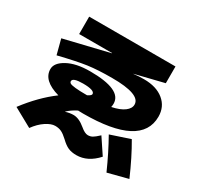

<svg xmlns="http://www.w3.org/2000/svg" viewBox="-173 -1000 1346 1291"><g transform="rotate(30 500.0 -355.0)"><path d="M349 -146 350 -145Q381 -155 410 -155Q453 -155 502 -114Q536 -85 560 -85Q579 -85 594.5 -93.5Q610 -102 640 -130L720 -10Q648 70 560 70Q523 70 496.5 58.5Q470 47 438 16Q410 -10 389 -20Q368 -30 340 -30Q309 -30 269 -3.5Q229 23 195 70L50 -10Q146 -137 255 -218Q120 -256 120 -345Q120 -393 186 -429Q252 -465 360 -465Q605 -465 605 -355Q605 -342 602 -328Q665 -341 697.5 -365.5Q730 -390 730 -420Q730 -500 510 -500Q400 -500 324.5 -489.5Q249 -479 110 -445L80 -560L425 -643V-645H170V-780H840V-650L620 -596V-595Q659 -600 700 -600Q797 -600 853.5 -553.5Q910 -507 910 -430Q910 -195 460 -195Q453 -195 440 -195.5Q427 -196 421 -196Q376 -173 349 -146ZM680 -160 830 -210Q891 -106 950 30L795 70Q739 -56 680 -160ZM422 -315Q450 -329 450 -340Q450 -370 360 -370Q280 -370 280 -343Q280 -333 289.5 -327.5Q299 -322 330.5 -318.5Q362 -315 422 -315Z"/></g></svg>

Font: Mplus 1p Black
Style: Regular
Weight: 900
Version: Version 1.061